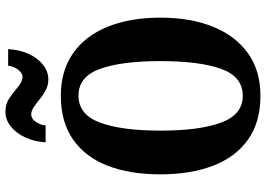

<svg xmlns="http://www.w3.org/2000/svg" viewBox="-156 -813 979 707"><g transform="rotate(-90 333.5 -459.5)"><path d="M334 10Q237 10 172.5 -36Q108 -82 76.5 -165Q45 -248 45 -359Q45 -470 76.5 -552Q108 -634 172.5 -679.5Q237 -725 335 -725Q427 -725 491.5 -679.5Q556 -634 589 -551.5Q622 -469 622 -358Q622 -247 588.5 -164.5Q555 -82 491 -36Q427 10 334 10ZM334 -55Q405 -55 433.5 -135Q462 -215 462 -358Q462 -501 433.5 -580.5Q405 -660 335 -660Q265 -660 235.5 -580.5Q206 -501 206 -358Q206 -215 235.5 -135Q265 -55 334 -55ZM395 -771Q373 -771 355 -780.5Q337 -790 322 -802.5Q307 -815 293 -824.5Q279 -834 265 -834Q250 -834 238.5 -817.5Q227 -801 225 -781H163Q165 -821 180.5 -855Q196 -889 221 -909Q246 -929 275 -929Q305 -929 327 -913.5Q349 -898 368 -882Q387 -866 404 -866Q418 -866 430.5 -882.5Q443 -899 445 -919H506Q504 -878 489 -844.5Q474 -811 449 -791Q424 -771 395 -771Z"/></g></svg>

Font: Noto Serif Khmer ExtraCondensed ExtraBold
Style: Regular
Weight: 800
Width: 2
Designer: Danh Hong and the Monotype Design Team
Foundry: Monotype Imaging Inc.
Version: Version 2.004; ttfautohint (v1.8.4.7-5d5b)